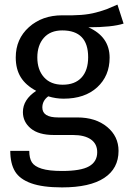

<svg xmlns="http://www.w3.org/2000/svg" viewBox="-20 -606 560 839"><path d="M493.2 -585.9 520 -502.9Q470.2 -486.8 366.2 -486.8Q459 -445.3 459 -354Q459 -274.4 404.8 -224.6Q350.6 -174.8 257.8 -174.8Q223.6 -174.8 190.9 -185.1Q165 -166 165 -136.2Q165 -92.8 233.9 -92.8H317.9Q397.9 -92.8 448 -51.5Q498 -10.3 498 53.2Q498 130.4 435.3 171.6Q372.6 212.9 251 212.9Q166 212.9 116 194.8Q65.9 176.8 45.4 142.6Q24.9 108.4 24.9 53.2H107.9Q107.9 85 119.1 103Q130.4 121.1 162.1 131.1Q193.8 141.1 251 141.1Q333.5 141.1 369.1 120.8Q404.8 100.6 404.8 59.1Q404.8 22.5 377 3.2Q349.1 -16.1 298.8 -16.1H215.8Q148.9 -16.1 114.5 -44.7Q80.1 -73.2 80.1 -116.2Q80.1 -170.9 138.2 -209Q92.3 -233.4 70.6 -268.8Q48.8 -304.2 48.8 -355Q48.8 -435.5 106.4 -487.3Q164.1 -539.1 252 -539.1Q298.8 -538.1 334.5 -540.8Q370.1 -543.5 399.9 -551.5Q429.7 -559.6 446.3 -565.9Q462.9 -572.3 493.2 -585.9ZM252 -473.1Q200.2 -473.1 171.6 -440.7Q143.1 -408.2 143.1 -355Q143.1 -301.3 172.1 -268.6Q201.2 -235.8 253.9 -235.8Q307.6 -235.8 336.4 -267.3Q365.2 -298.8 365.2 -356Q365.2 -473.1 252 -473.1Z"/></svg>

Font: FiraGO
Style: Regular
Weight: 400
Designer: bBox Type
Foundry: bBox Type GmbH
Version: Version 1.001;PS 001.001;hotconv 1.0.88;makeotf.lib2.5.64775